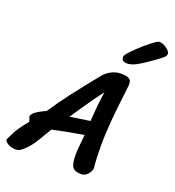

<svg xmlns="http://www.w3.org/2000/svg" viewBox="-183 -1066 1104 1213"><g transform="rotate(20 369.5 -459.5)"><path d="M681 -937Q702 -937 729 -918Q756 -899 756 -883Q756 -870 742 -857Q728 -844 685 -814Q624 -771 592 -754.5Q560 -738 534 -738Q515 -738 506 -745Q497 -752 497 -769Q497 -777 500 -781Q514 -802 553.5 -840Q593 -878 631.5 -907.5Q670 -937 681 -937ZM228 -182Q204 -144 197 -131Q176 -94 159.5 -69.5Q143 -45 124 -26Q103 -5 89.5 4Q76 13 58 13Q28 13 5.5 -0.5Q-17 -14 -17 -28Q-15 -30 5 -72.5Q25 -115 79 -179Q79 -187 74 -199Q69 -211 69 -213Q69 -242 160 -283Q211 -359 267.5 -433Q324 -507 406 -608Q426 -633 457 -649Q488 -665 519 -665Q551 -665 567 -659Q583 -653 587.5 -643Q592 -633 592 -615Q588 -585 587 -570Q572 -449 564.5 -362.5Q557 -276 557 -190Q557 -111 564 -45Q561 -21 543 -1.5Q525 18 501 18Q455 18 440.5 -5Q426 -28 426 -83Q426 -123 437 -222Q306 -200 228 -182ZM362 -306 442 -318Q451 -457 463 -518Q424 -472 307 -297Q325 -301 362 -306Z"/></g></svg>

Font: Sriracha
Style: Regular
Weight: 400
Designer: Suppakit Chalermlarp
Version: Version 1.002g